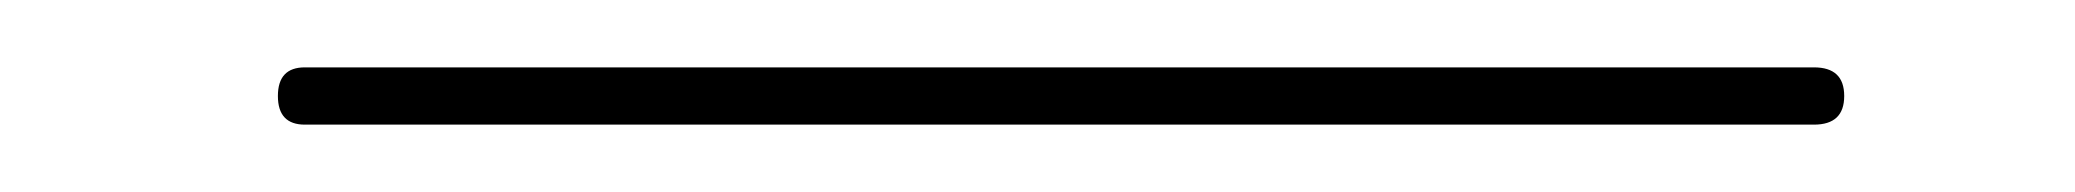

<svg xmlns="http://www.w3.org/2000/svg" viewBox="-20 -1 616 57"><path d="M62.5 27.5C62.5 33.2 65.2 36 70.5 36H518.5C524.5 36 527.5 33.2 527.5 27.5C527.5 21.8 524.5 19 518.5 19H70.5C65.2 19 62.5 21.8 62.5 27.5Z"/></svg>

Font: Proton
Style: BkExt
Weight: 500
Version: Version 1.017